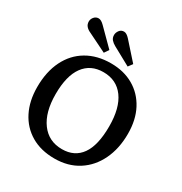

<svg xmlns="http://www.w3.org/2000/svg" viewBox="-214 -1092 1193 1261"><g transform="rotate(30 382.5 -461.5)"><path d="M380 14Q277 14 202.5 -30Q128 -74 88 -153Q48 -232 48 -337Q48 -453 90 -538Q132 -623 209.5 -668.5Q287 -714 391 -714Q489 -714 562.5 -671.5Q636 -629 677 -551.5Q718 -474 718 -368Q718 -256 676.5 -169.5Q635 -83 559 -34.5Q483 14 380 14ZM392 -64Q487 -64 537 -134.5Q587 -205 587 -349Q587 -488 532 -563.5Q477 -639 377 -639Q281 -639 228.5 -567.5Q176 -496 176 -357Q176 -220 233.5 -142Q291 -64 392 -64ZM495 -750 358 -825Q338 -836 326 -850Q314 -864 314 -885Q314 -903 326.5 -920Q339 -937 361 -937Q380 -937 403 -912L519 -782ZM314 -750 172 -820Q151 -829 138.5 -843.5Q126 -858 126 -879Q126 -898 139.5 -913.5Q153 -929 173 -929Q192 -929 216 -905L337 -784Z"/></g></svg>

Font: Literata 12pt Medium
Style: Regular
Weight: 500
Designer: Latin by Veronika Burian and Jose Scaglione. Greek by Irene Vlachou. Cyrillic by Vera Evstafieva.
Foundry: TypeTogether
Version: Version 3.002